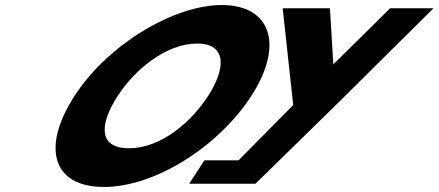

<svg xmlns="http://www.w3.org/2000/svg" viewBox="-20 -738 1752 767"><path d="M1109.3 -705.1 1151.2 -318.4 932.8 -97.4H796.4L735.8 -3.9H840.4H1000.2L1327 -323.5L1711.9 -705.1H1538.5L1311.6 -480.7L1298 -705.1ZM277.7 -354.9C145 -150.1 188.2 8.9 395.6 8.9C597.1 8.9 851.3 -150.1 984 -354.9C1116.7 -559.8 1061 -717.9 866.4 -717.9C673.4 -717.9 410.4 -559.8 277.7 -354.9ZM450.2 -354.9C517.9 -459.5 643.5 -564 766.7 -564C890.8 -564 879.2 -459.5 811.5 -354.9C743.8 -250.4 623.3 -145.8 495.8 -145.8C364.9 -145.8 382.5 -250.4 450.2 -354.9Z"/></svg>

Font: Hussar
Style: BdWodka
Weight: 700
Foundry: Cannot Into Space Fonts
Version: Version 2.00